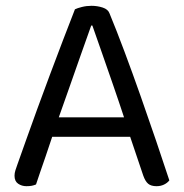

<svg xmlns="http://www.w3.org/2000/svg" viewBox="-20 -633 632 661"><path d="M298 -545H294Q279 -503 258.5 -445Q238 -387 216.5 -325.5Q195 -264 176 -211L171 -196Q165 -178 156 -151Q147 -124 137 -94.5Q127 -65 118 -39.5Q109 -14 104 2Q97 5 89.5 6.5Q82 8 71 8Q55 8 42.5 -0.5Q30 -9 30 -28Q30 -37 33 -46.5Q36 -56 40 -67Q52 -101 69.5 -150Q87 -199 108 -257Q129 -315 152 -376Q175 -437 197 -495Q219 -553 238 -601Q246 -605 262 -609Q278 -613 295 -613Q315 -613 333.5 -607Q352 -601 357 -587Q381 -529 408.5 -455.5Q436 -382 464 -302.5Q492 -223 517.5 -148Q543 -73 563 -12Q556 -3 544.5 2.5Q533 8 519 8Q500 8 490 -0.5Q480 -9 473 -29L418 -192L410 -220Q390 -281 368.5 -343Q347 -405 328.5 -458Q310 -511 298 -545ZM132 -162 158 -229H437L453 -162Z"/></svg>

Font: Baloo Tammudu 2
Style: Regular
Weight: 400
Designer: Maithili Shingre, Omkar Shende and Ek Type
Foundry: Ek Type
Version: Version 1.700